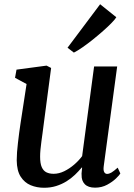

<svg xmlns="http://www.w3.org/2000/svg" viewBox="-20 -877 632 907"><path d="M188 10Q154 10 125 -2Q96 -14 77.8 -42.2Q59.5 -70.5 59 -120Q59 -137.5 60.5 -158.2Q62 -179 64.8 -202Q67.5 -225 70.5 -248.8Q73.5 -272.5 77 -294.5L105.5 -480L51 -509.5L58 -548L200 -567L221.5 -556L186.5 -290.5Q184 -269 181 -248.2Q178 -227.5 175.5 -208Q173 -188.5 171.2 -170.5Q169.5 -152.5 169.5 -137Q169.5 -105 177.2 -87.5Q185 -70 199.2 -63Q213.5 -56 233.5 -56Q258.5 -56 283.5 -68.2Q308.5 -80.5 330.5 -99.5Q352.5 -118.5 368 -139.5L424.5 -563H533.5L470 -92Q467.5 -73 472.2 -64.2Q477 -55.5 486 -55.5Q495.5 -55.5 506.5 -62Q517.5 -68.5 536 -85L548.5 -57.5Q544.5 -50 528 -34Q511.5 -18 486 -4.2Q460.5 9.5 429 9.5Q396.5 9.5 380.5 -7Q364.5 -23.5 365.5 -51Q365 -53 365.2 -56.8Q365.5 -60.5 366 -65.5Q366.5 -70.5 367 -75.5Q367.5 -80.5 368 -85L366.5 -86Q352 -68.5 334 -51.2Q316 -34 293.8 -20.2Q271.5 -6.5 245.2 1.8Q219 10 188 10ZM299 -651.5 453 -857 529.5 -795.5Q524 -786 507.2 -768.8Q490.5 -751.5 467.2 -731Q444 -710.5 418.8 -690.2Q393.5 -670 369.8 -653.5Q346 -637 329 -628.5Z"/></svg>

Font: Merriweather Medium
Style: Italic
Weight: 500
Italic angle: -7.8°
Version: Version 2.101